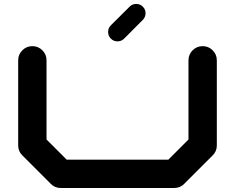

<svg xmlns="http://www.w3.org/2000/svg" viewBox="-20 -939 1174 959"><path d="M566.9 -732.4Q547.4 -732.4 533.7 -746.1Q520 -759.8 520 -779.3Q520 -798.8 533.7 -812.5L627.4 -905.8Q641.1 -919.4 660.2 -919.4Q679.7 -919.4 693.4 -905.8Q707 -892.1 707 -873Q707 -853.5 693.4 -839.8L600.1 -746.1Q586.4 -732.4 566.9 -732.4ZM1063 -212.4Q1063 -183.1 1042 -162.6L900.4 -21Q879.9 0 850.1 0H283.2Q253.9 0 233.4 -21L91.8 -162.6Q70.8 -183.1 70.8 -212.4V-637.7Q70.8 -667 91.6 -687.7Q112.3 -708.5 141.6 -708.5Q170.9 -708.5 191.7 -687.7Q212.4 -667 212.4 -637.7V-242.2L313 -141.6H820.8L921.4 -242.2V-637.7Q921.4 -667 942.1 -687.7Q962.9 -708.5 992.2 -708.5Q1021.5 -708.5 1042.2 -687.7Q1063 -667 1063 -637.7Z"/></svg>

Font: Robtronika
Style: Regular
Weight: 400
Designer: GGBot
Version: 1.00